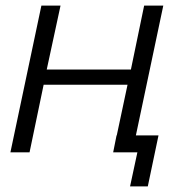

<svg xmlns="http://www.w3.org/2000/svg" viewBox="-20 -541 664 682"><path d="M17 0 127 -521H195L146 -294H445L492 -521H560L450 0H382L433 -240H135L85 0ZM442 121 468 0H382L394 -60H543L505 121Z"/></svg>

Font: Raleway
Style: Italic
Weight: 400
Italic angle: -12°
Designer: Matt McInerney, Pablo Impallari, Rodrigo Fuenzalida
Foundry: Matt McInerney, Pablo Impallari, Rodrigo Fuenzalida
Version: Version 4.026